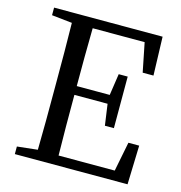

<svg xmlns="http://www.w3.org/2000/svg" viewBox="-108 -830 876 928"><g transform="rotate(15 330.0 -366.5)"><path d="M565 -195 536 -48H255C253 -145 253 -243 253 -351H419L434 -245H479V-503H434L418 -395H253C253 -494 253 -590 255 -685H515L544 -540H598L592 -733H49V-695L151 -684C153 -588 153 -491 153 -393V-339C153 -241 153 -145 151 -49L49 -38V0H613L619 -195Z"/></g></svg>

Font: Source Han Serif JP Medium
Style: Regular
Weight: 500
Designer: Ryoko NISHIZUKA 西塚涼子 (kana & ideographs); Frank Grießhammer (Latin, Greek & Cyrillic); Wenlong ZHANG 张文龙 (bopomofo); San
Foundry: Adobe Systems Incorporated
Version: Version 1.001;PS 1.001;hotconv 16.6.54;makeotf.lib2.5.65590